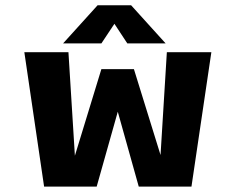

<svg xmlns="http://www.w3.org/2000/svg" viewBox="-20 -694 890 714"><path d="M596 -532.5H453.5L405.5 -605.5L357 -532.5H214.5L343 -674.5H467.5ZM339.5 0H144L70.5 -500H234.5L258.5 -115L357 -437H478L577 -117.5L600.5 -500H766L692 0H496L418 -278.5Z"/></svg>

Font: League Mono Wide
Style: Bold
Weight: 700
Width: 8
Designer: Tyler Finck
Foundry: The League of Moveable Type / Tyler Finck
Version: Version 2.210